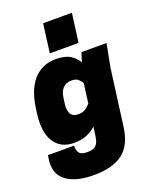

<svg xmlns="http://www.w3.org/2000/svg" viewBox="-197 -879 960 1192"><g transform="rotate(-20 282.5 -283.0)"><path d="M403 -590H213L238 -780H428ZM312 -70Q286 -46 251.5 -31Q217 -16 165 -16Q119 -16 86.5 -34Q54 -52 34.5 -84Q15 -116 9 -161.5Q3 -207 10 -261L15 -299Q22 -350 38 -395Q54 -440 81 -473Q108 -506 146 -525Q184 -544 235 -544Q295 -544 329 -523Q363 -502 381 -469L400 -530H566L537 -380L487 -2Q471 114 403.5 164Q336 214 215 214Q142 214 94.5 198.5Q47 183 20 157.5Q-7 132 -15.5 98Q-24 64 -18 27L-14 0H159Q156 28 169 47Q182 66 223 66Q263 66 280.5 49Q298 32 304 -11ZM348 -345Q342 -356 327 -371Q312 -386 282 -386Q244 -386 223.5 -363Q203 -340 198 -299L193 -261Q188 -222 201.5 -198Q215 -174 253 -174Q283 -174 302.5 -189Q322 -204 331 -215Z"/></g></svg>

Font: Tanohe Sans Black
Style: Italic
Weight: 900
Designer: Village Type and Design LLC & Cristiano Sobral
Foundry: Cooper Hewitt Smithsonian Design Museum
Version: Version 1.00;January 12, 2020;FontCreator 12.0.0.2547 64-bit